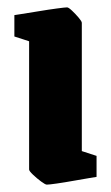

<svg xmlns="http://www.w3.org/2000/svg" viewBox="-20 -490 301 521"><path d="M107 11Q103 11 91.5 2.5Q80 -6 69.5 -16Q59 -26 59 -30V-378L19 -391V-449Q19 -449 38.5 -452Q58 -455 85 -459.5Q112 -464 134.5 -467Q157 -470 162 -470Q166 -470 175.5 -461Q185 -452 193.5 -442Q202 -432 202 -428V-80L242 -67V-10Q242 -10 223.5 -7Q205 -4 180 0.5Q155 5 134 8Q113 11 107 11Z"/></svg>

Font: Grenze Gotisch ExtraBold
Style: Regular
Weight: 800
Designer: Renata Polastri
Foundry: Omnibus-Type
Version: Version 1.001